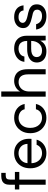

<svg xmlns="http://www.w3.org/2000/svg" viewBox="1150 -1910 772 3113"><g transform="rotate(-90 1536.5 -354.0)"><path d="M97 0V-582Q97 -630 113 -660.5Q129 -691 160.5 -705.5Q192 -720 238 -720H290V-648H251Q213 -648 197 -633Q181 -618 181 -580V0ZM21 -428V-499H305V-428Z M608 12Q537 12 482 -20.5Q427 -53 395.5 -112Q364 -171 364 -249Q364 -329 395 -387.5Q426 -446 481.5 -478.5Q537 -511 610 -511Q683 -511 735 -478.5Q787 -446 814.5 -393Q842 -340 842 -277Q842 -267 842 -255.5Q842 -244 841 -230H427V-295H760Q757 -363 714.5 -401.5Q672 -440 608 -440Q565 -440 528 -421Q491 -402 468.5 -365Q446 -328 446 -272V-244Q446 -183 469 -141.5Q492 -100 529 -79.5Q566 -59 608 -59Q660 -59 695 -83Q730 -107 745 -147H828Q816 -102 786 -66Q756 -30 711.5 -9Q667 12 608 12Z M1182 12Q1111 12 1054.5 -21Q998 -54 965.5 -112.5Q933 -171 933 -249Q933 -328 965.5 -386.5Q998 -445 1054.5 -478Q1111 -511 1182 -511Q1271 -511 1331 -465Q1391 -419 1407 -341H1321Q1311 -388 1272 -413.5Q1233 -439 1181 -439Q1139 -439 1102 -418Q1065 -397 1042 -354.5Q1019 -312 1019 -249Q1019 -203 1032.5 -167Q1046 -131 1068.5 -107Q1091 -83 1120.5 -71Q1150 -59 1181 -59Q1216 -59 1245 -70.5Q1274 -82 1294 -104.5Q1314 -127 1321 -158H1407Q1391 -82 1331 -35Q1271 12 1182 12Z M1525 0V-720H1609V-414Q1634 -460 1679.5 -485.5Q1725 -511 1780 -511Q1837 -511 1880 -487.5Q1923 -464 1946.5 -416Q1970 -368 1970 -294V0H1887V-285Q1887 -361 1855.5 -400Q1824 -439 1762 -439Q1719 -439 1684 -418Q1649 -397 1629 -358Q1609 -319 1609 -261V0Z M2263 12Q2201 12 2160 -9Q2119 -30 2099 -65.5Q2079 -101 2079 -142Q2079 -193 2105.5 -228Q2132 -263 2180.5 -281.5Q2229 -300 2295 -300H2429Q2429 -347 2414 -378Q2399 -409 2371.5 -424.5Q2344 -440 2304 -440Q2255 -440 2219.5 -415.5Q2184 -391 2176 -345H2090Q2096 -398 2127 -435Q2158 -472 2205 -491.5Q2252 -511 2304 -511Q2373 -511 2419.5 -485.5Q2466 -460 2489.5 -414.5Q2513 -369 2513 -308V0H2438L2433 -89Q2423 -68 2407.5 -49.5Q2392 -31 2371.5 -17.5Q2351 -4 2324 4Q2297 12 2263 12ZM2276 -59Q2312 -59 2340.5 -73.5Q2369 -88 2389 -113Q2409 -138 2419 -169Q2429 -200 2429 -234V-235H2302Q2253 -235 2223 -223.5Q2193 -212 2180 -192Q2167 -172 2167 -146Q2167 -120 2179.5 -100Q2192 -80 2216.5 -69.5Q2241 -59 2276 -59Z M2831 12Q2771 12 2724 -8.5Q2677 -29 2649 -66.5Q2621 -104 2614 -155H2700Q2706 -129 2722.5 -107Q2739 -85 2766.5 -72Q2794 -59 2832 -59Q2868 -59 2890.5 -69.5Q2913 -80 2924.5 -97.5Q2936 -115 2936 -136Q2936 -166 2921.5 -182Q2907 -198 2879 -207Q2851 -216 2811 -223Q2780 -229 2749 -239.5Q2718 -250 2692.5 -265.5Q2667 -281 2652 -305Q2637 -329 2637 -363Q2637 -406 2659 -439.5Q2681 -473 2721.5 -492Q2762 -511 2817 -511Q2897 -511 2947.5 -472Q2998 -433 3006 -359H2923Q2919 -397 2891.5 -418.5Q2864 -440 2816 -440Q2770 -440 2746 -421Q2722 -402 2722 -371Q2722 -352 2735.5 -337Q2749 -322 2775.5 -311.5Q2802 -301 2839 -293Q2888 -284 2929 -269.5Q2970 -255 2996 -226Q3022 -197 3022 -143Q3022 -97 2998.5 -62Q2975 -27 2932.5 -7.5Q2890 12 2831 12Z"/></g></svg>

Font: DM Sans 20pt
Style: Regular
Weight: 400
Version: Version 4.004;gftools[0.9.30]